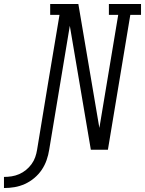

<svg xmlns="http://www.w3.org/2000/svg" viewBox="-172 -755 731 968"><path d="M-152 193V137Q-133 137 -113.5 134Q-94 131 -75.5 123Q-57 115 -41 102Q-25 89 -13 72.5Q-1 56 5.5 37.5Q12 19 15 0Q43 -170 71 -340Q99 -510 128 -680H81V-735H223L329 -110L424 -680H377V-735H539V-680H485L372 0H286L180 -625L76 0Q72 26 63 52Q54 78 38.5 101Q23 124 1 142.5Q-21 161 -46.5 172.5Q-72 184 -98.5 188.5Q-125 193 -152 193Z"/></svg>

Font: Iosevka Slab Light Oblique
Style: Regular
Weight: 300
Italic angle: -9°
Monospace: yes
Designer: Belleve Invis
Foundry: Belleve Invis
Version: Version 11.1.1; ttfautohint (v1.8.3)